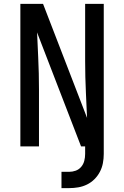

<svg xmlns="http://www.w3.org/2000/svg" viewBox="-20 -755 640 990"><path d="M297 215V131H336Q354 131 370.5 125Q387 119 398.5 105.5Q410 92 414.5 74.5Q419 57 419 39V0H398L171 -588Q171 -583 171.5 -578.5Q172 -574 172 -570L177 -459Q179 -418 180 -376.5Q181 -335 181 -294V0H85V-735H202L429 -147Q429 -152 428.5 -156.5Q428 -161 428 -165L423 -276Q421 -317 420 -358.5Q419 -400 419 -441V-735H515V39Q515 63 510.5 86.5Q506 110 495 131Q484 152 467 169Q450 186 428.5 196.5Q407 207 383.5 211Q360 215 336 215Z"/></svg>

Font: Iosevka Aile Medium
Style: Regular
Weight: 500
Designer: Belleve Invis
Foundry: Belleve Invis
Version: Version 27.3.5; ttfautohint (v1.8.4)